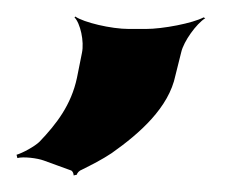

<svg xmlns="http://www.w3.org/2000/svg" viewBox="-56 -28 296 232"><path d="M-3 166 30 178C32 179 33 182 33 184L37 183C37 181 40 178 43 177C55 171 67 165 79 157C113 133 148 102 156 63L163 35C166 22 181 1 192 -6L190 -7C177 0 141 7 120 7H100C78 7 45 -1 35 -8L34 -7C41 0 46 22 43 36L37 66C30 99 12 122 -8 143C-14 149 -29 157 -36 159L-35 163C-28 161 -11 163 -3 166Z"/></svg>

Font: Asimov
Style: EdgeExtremeIt
Weight: 500
Designer: Google
Version: Version 2.000980: 2014